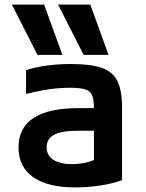

<svg xmlns="http://www.w3.org/2000/svg" viewBox="-20 -810 640 840"><path d="M144 -570 32 -790H173L253 -570ZM346 -570 234 -790H375L455 -570ZM310 10Q189 10 125 -35Q61 -80 61 -165Q61 -251 127 -294Q193 -337 324 -337H445V-238H319Q250 -238 217 -220.5Q184 -203 184 -166Q184 -130 213 -111Q242 -92 296 -92Q327 -92 357 -99Q387 -106 410 -119L391 -54V-337Q391 -374 383 -393Q375 -412 352.5 -419Q330 -426 287 -426Q258 -426 229 -423.5Q200 -421 167.5 -415Q135 -409 94 -399V-503Q134 -516 184.5 -523Q235 -530 292 -530Q377 -530 425.5 -513Q474 -496 494 -454.5Q514 -413 514 -340V-22Q475 -7 419.5 1.5Q364 10 310 10Z"/></svg>

Font: M PLUS Code Latin Expanded SemiBold
Style: Regular
Weight: 600
Width: 7
Designer: Coji Morishita
Foundry: UNDERFOREST DESIGN
Version: Version 1.002; ttfautohint (v1.8.3)